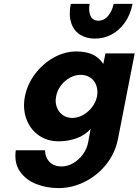

<svg xmlns="http://www.w3.org/2000/svg" viewBox="-20 -715 711 985"><path d="M61 56H211Q212 94 235 116.5Q258 139 295 139Q327 139 356.5 121.5Q386 104 406 76Q426 48 432 16L445 -54Q418 -22 373.5 -6Q329 10 282 10Q221 10 177 -22Q133 -54 114.5 -107Q96 -160 108 -221Q120 -282 159 -334.5Q198 -387 254.5 -419Q311 -451 372 -451Q418 -451 452.5 -436.5Q487 -422 510 -387L521 -441H671L585 -1Q571 70 525.5 127.5Q480 185 415 217.5Q350 250 281 250Q218 250 164.5 228.5Q111 207 81.5 163.5Q52 120 61 56ZM478 -221Q483 -250 474.5 -275.5Q466 -301 444.5 -316Q423 -331 394 -331Q365 -331 338 -316Q311 -301 292 -275.5Q273 -250 268 -221Q262 -192 271 -166.5Q280 -141 301 -125.5Q322 -110 351 -110Q380 -110 407 -125.5Q434 -141 453 -166.5Q472 -192 478 -221ZM467 -517Q422 -517 390 -537.5Q358 -558 345 -598.5Q332 -639 343 -695H440Q433 -660 444 -634.5Q455 -609 485 -609Q515 -609 535.5 -634.5Q556 -660 563 -695H660Q649 -639 620 -598.5Q591 -558 551.5 -537.5Q512 -517 467 -517Z"/></svg>

Font: Teachers[wght] Italic
Style: Regular
Weight: 400
Designer: Alfredo Marco Pradil & Chank Diesel
Version: Version 1.000;Glyphs 3.1.2 (3151)